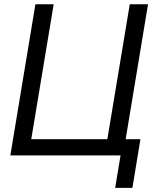

<svg xmlns="http://www.w3.org/2000/svg" viewBox="-20 -748 735 924"><path d="M571.8 0H29.8L150.4 -727.5H238.3L130.4 -78.1H496.6L604.5 -727.5H692.4ZM534.2 156.2 560.1 0H523.9L536.6 -78.1H655.8L617.2 156.2Z"/></svg>

Font: Inter Display
Style: Italic
Weight: 400
Italic angle: -9.39999°
Designer: Rasmus Andersson
Foundry: rsms
Version: Version 4.000;git-a52131595